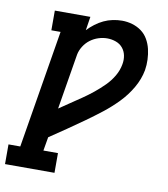

<svg xmlns="http://www.w3.org/2000/svg" viewBox="-90 -813 773 883"><g transform="rotate(10 296.5 -371.5)"><path d="M-7 0V-92H48L139 -643H96V-735H262L252 -671Q267 -687 285.5 -701Q304 -715 324 -724.5Q344 -734 366 -738.5Q388 -743 409 -743Q434 -743 457.5 -736Q481 -729 500 -715Q519 -701 531 -680Q543 -659 548.5 -635.5Q554 -612 555 -587Q556 -562 552 -537Q544 -494 520.5 -453.5Q497 -413 464.5 -379.5Q432 -346 395.5 -317.5Q359 -289 321 -262Q283 -235 244.5 -208.5Q206 -182 167 -156L156 -92H224V0ZM189 -294Q215 -312 240.5 -329Q266 -346 291.5 -363.5Q317 -381 341 -400.5Q365 -420 387 -442Q409 -464 424.5 -490.5Q440 -517 445 -546Q449 -567 445 -587Q441 -607 428.5 -622Q416 -637 396.5 -644Q377 -651 356 -651Q336 -651 315.5 -644.5Q295 -638 277.5 -625Q260 -612 248 -593Q236 -574 232 -554Z"/></g></svg>

Font: Iosevka Etoile Semibold
Style: Italic
Weight: 600
Italic angle: -9°
Designer: Belleve Invis
Foundry: Belleve Invis
Version: Version 22.1.2; ttfautohint (v1.8.4)